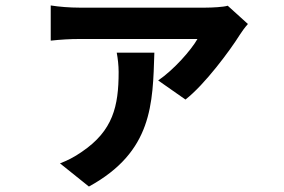

<svg xmlns="http://www.w3.org/2000/svg" viewBox="-20 -587 1040 704"><path d="M408 -394C412 -373 415 -347 415 -323C415 -197 394 -108 281 -31C251 -10 226 2 200 12L306 97C540 -31 540 -207 546 -394ZM815 -566C799 -561 756 -559 734 -559H270C237 -559 197 -562 166 -567V-438C203 -442 237 -444 270 -444H704C680 -402 617 -331 560 -292L660 -222C731 -277 824 -403 859 -459C865 -469 879 -488 889 -499Z"/></svg>

Font: Source Han Sans SC Bold
Style: Regular
Weight: 700
Designer: Ryoko NISHIZUKA (kana & ideographs); Paul D. Hunt (Latin, Greek & Cyrillic); Wenlong ZHANG (bopomofo); Sandoll Communica
Foundry: Adobe Systems Incorporated
Version: Version 1.001;PS 1.001;hotconv 1.0.78;makeotf.lib2.5.61930